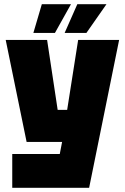

<svg xmlns="http://www.w3.org/2000/svg" viewBox="-20 -889 591 909"><path d="M38 0V-160H263L274 -217H106L7 -700H203L253 -369H298L350 -700H544L402 0ZM138 -733 178 -869H316L240 -733ZM286 -733 346 -869H484L389 -733Z"/></svg>

Font: Tektur SemiCondensed ExtraBold
Style: Regular
Weight: 800
Width: 4
Designer: Adam Jagosz
Foundry: Adam Jagosz
Version: Version 1.005;gftools[0.9.30]